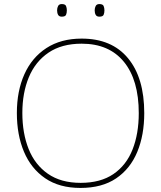

<svg xmlns="http://www.w3.org/2000/svg" viewBox="-20 -915 794 945"><path d="M690 -358Q690 -250 655.5 -167Q621 -84 551.5 -37Q482 10 376 10Q272 10 202.5 -37.5Q133 -85 98 -168Q63 -251 63 -359Q63 -467 100 -549.5Q137 -632 208.5 -678.5Q280 -725 382 -725Q530 -725 610 -628.5Q690 -532 690 -358ZM90 -359Q90 -259 121 -181.5Q152 -104 216 -59.5Q280 -15 377 -15Q475 -15 538.5 -58.5Q602 -102 632.5 -179.5Q663 -257 663 -358Q663 -521 590 -610.5Q517 -700 382 -700Q284 -700 219 -656Q154 -612 122 -535Q90 -458 90 -359ZM261 -864Q261 -876 266 -885.5Q271 -895 284 -895Q301 -895 305 -885.5Q309 -876 309 -864Q309 -851 305 -842Q301 -833 284 -833Q271 -833 266 -842Q261 -851 261 -864ZM446 -864Q446 -876 451 -885.5Q456 -895 469 -895Q486 -895 490 -885.5Q494 -876 494 -864Q494 -851 490 -842Q486 -833 469 -833Q456 -833 451 -842Q446 -851 446 -864Z"/></svg>

Font: Noto Sans Thaana Thin
Style: Regular
Weight: 100
Designer: David Williams
Foundry: Google Inc.
Version: Version 3.001; ttfautohint (v1.8.4.7-5d5b)